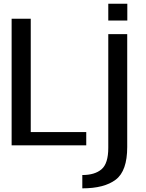

<svg xmlns="http://www.w3.org/2000/svg" viewBox="-20 -775 776 1024"><path d="M42 0H440V-70.5H144V-675H42ZM419 229.5Q536.5 229.5 597.5 183Q658.5 136.5 658.5 9V-593H557.5V13Q557.5 97 521.5 127.8Q485.5 158.5 419 158.5ZM557.5 -755V-665.5H659V-755Z"/></svg>

Font: Anybody Thin
Style: Regular
Weight: 400
Version: Version 1.113;gftools[0.9.25]